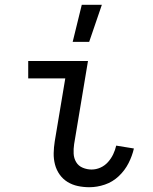

<svg xmlns="http://www.w3.org/2000/svg" viewBox="-20 -775 640 803"><path d="M354 8Q329 8 305.5 3Q282 -2 262.5 -14Q243 -26 229.5 -45Q216 -64 210 -87Q204 -110 204.5 -134.5Q205 -159 209 -184L253 -447H98V-520H348L290 -172Q287 -152 288 -132.5Q289 -113 298.5 -97Q308 -81 326 -73.5Q344 -66 363 -66Q382 -66 400 -74Q418 -82 431.5 -97Q445 -112 453.5 -130Q462 -148 466 -166L540 -154Q533 -123 517.5 -92.5Q502 -62 476.5 -38Q451 -14 418.5 -3Q386 8 354 8ZM284 -600 322 -755H406L353 -600Z"/></svg>

Font: Iosevka Extended
Style: Italic
Weight: 400
Width: 7
Italic angle: -9°
Monospace: yes
Designer: Belleve Invis
Foundry: Belleve Invis
Version: Version 32.5.0; ttfautohint (v1.8.4)